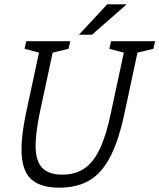

<svg xmlns="http://www.w3.org/2000/svg" viewBox="-20 -857 735 885"><path d="M554 -336Q528 -212 489 -136Q450 -60 393 -26Q336 8 254 8Q172 8 129.5 -26Q87 -60 80.5 -136Q74 -212 100 -336H163Q142 -234 144.5 -171.5Q147 -109 177.5 -80.5Q208 -52 267 -52Q327 -52 369 -80.5Q411 -109 440.5 -171.5Q470 -234 491 -336ZM562 -667H625L554 -336H491ZM163 -336H100L171 -667H234ZM101 -667H181L169 -612L93 -632ZM492 -667H572L560 -612L484 -632ZM603 -612 615 -667H695L687 -632ZM212 -612 224 -667H304L296 -632ZM564 -837 404 -697H344L474 -837Z"/></svg>

Font: Epunda Slab Light
Style: Italic
Weight: 300
Italic angle: -12°
Designer: Simon Atzbach
Foundry: typofactur
Version: Version 1.102